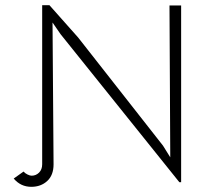

<svg xmlns="http://www.w3.org/2000/svg" viewBox="-20 -705 824 742"><path d="M33 -15 71 -42Q77 -35 86.5 -30.5Q96 -26 102 -26Q119 -26 131 -38Q143 -50 143 -70V-685H171L282 -560L610 -142L638 -97L635 -684H680V-1H673L214 -573L183 -618L187 -70Q187 -28 162.5 -5.5Q138 17 101 17Q60 17 33 -15Z"/></svg>

Font: Bellota Light
Style: Regular
Weight: 300
Designer: Kemie Guaida
Foundry: Kemie Guaida
Version: Version 4.001